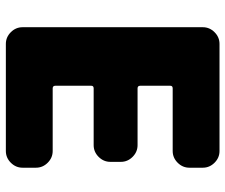

<svg xmlns="http://www.w3.org/2000/svg" viewBox="-77 -693 770 656"><g transform="rotate(90 308.0 -365.0)"><path d="M496 -730Q519 -730 536 -713Q553 -696 553 -673V-627Q553 -604 536 -587Q519 -570 496 -570H282Q273 -570 273 -562V-459Q273 -450 282 -450H476Q499 -450 516 -433Q533 -416 533 -393V-357Q533 -334 516 -317Q499 -300 476 -300H282Q273 -300 273 -292V-169Q273 -160 282 -160H496Q519 -160 536 -143Q553 -126 553 -103V-57Q553 -34 536 -17Q519 0 496 0H130Q107 0 90 -17Q73 -34 73 -57V-673Q73 -696 90 -713Q107 -730 130 -730Z"/></g></svg>

Font: Rounded Mplus 1c Black
Style: Regular
Weight: 900
Version: Version 1.059.20150529